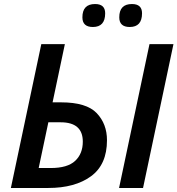

<svg xmlns="http://www.w3.org/2000/svg" viewBox="-20 -933 881 953"><path d="M34 0H220Q352 0 431.5 -58Q511 -116 511 -237Q511 -318 460 -371.5Q409 -425 283 -425H241L302 -714H185ZM571 0H690L841 -714H722ZM172 -99 220 -326H281Q391 -326 391 -230Q391 -170 353 -134.5Q315 -99 232 -99ZM624 -799Q685 -799 685 -867Q685 -913 635 -913Q572 -913 572 -847Q572 -799 624 -799ZM441 -799Q502 -799 502 -867Q502 -913 452 -913Q389 -913 389 -847Q389 -799 441 -799Z"/></svg>

Font: Noto Sans UI Medium
Style: Italic
Weight: 500
Italic angle: -12°
Designer: Monotype Design Team
Foundry: Monotype Imaging Inc.
Version: Version 1.901